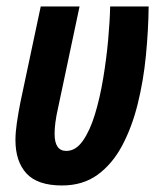

<svg xmlns="http://www.w3.org/2000/svg" viewBox="-20 -565 494 594"><path d="M171.9 8.8Q96.2 8.8 62 -28.3Q27.8 -65.4 27.8 -131.8Q27.8 -155.3 32.2 -185.3Q36.6 -215.3 43 -248L106 -544.9H226.1L159.2 -229Q148.9 -184.1 148.9 -150.9Q148.9 -98.1 185.1 -98.1Q214.4 -98.1 236.3 -129.4Q258.3 -160.6 273.7 -211.2Q289.1 -261.7 299.1 -321.8Q309.1 -381.8 314.5 -440.4Q319.8 -499 320.8 -544.9H439.9Q439 -470.7 431.4 -392.8Q423.8 -314.9 406 -243.2Q388.2 -171.4 357.9 -114.5Q327.6 -57.6 282 -24.4Q236.3 8.8 171.9 8.8Z"/></svg>

Font: Open Sans Condensed
Style: Bold Italic
Weight: 700
Width: 3
Italic angle: -12°
Designer: Monotype Design Team
Foundry: Monotype Imaging Inc.
Version: Version 3.003; ttfautohint (v1.8.4)